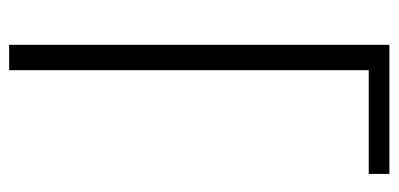

<svg xmlns="http://www.w3.org/2000/svg" viewBox="-240 -610 850 409"><g transform="rotate(90 184.5 -405.0)"><path d="M75 0V-810H350V-766H129V0Z"/></g></svg>

Font: Oswald ExtraLight
Style: Regular
Weight: 250
Designer: Vernon Adams
Foundry: Vernon Adams
Version: Version 4.103;gftools[0.9.33.dev8+g029e19f]